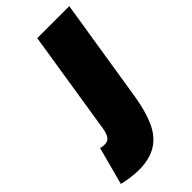

<svg xmlns="http://www.w3.org/2000/svg" viewBox="-353 -613 895 895"><g transform="rotate(-45 95.0 -165.0)"><path d="M303 -550 221 -34Q207 51 181 107.5Q155 164 109 192Q63 220 -8 220Q-27 220 -56 216.5Q-85 213 -113 206L-63 19Q-55 22 -48 22.5Q-41 23 -35 23Q-15 23 -4.5 8.5Q6 -6 11 -37L92 -550Z"/></g></svg>

Font: Georama ExtraCondensed Thin Black
Style: Italic
Weight: 900
Italic angle: -9°
Version: Version 1.001